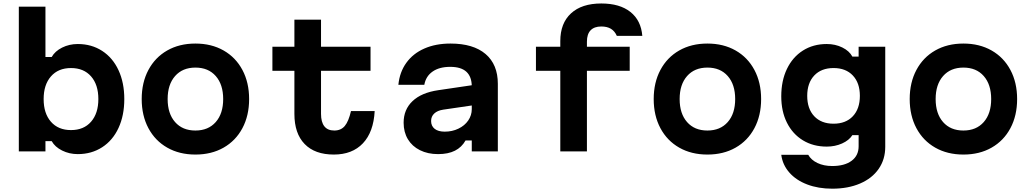

<svg xmlns="http://www.w3.org/2000/svg" viewBox="-20 -887 6040 1125"><path d="M282.9 -60H246.3V0H90.3V-848H246.3V-553.1H282.9Q302.1 -587.1 343.9 -608.1Q385.7 -629.1 435.7 -629.1Q516.5 -629.1 578.6 -588.8Q640.7 -548.5 674.5 -475.5Q708.3 -402.5 708.3 -306.5Q708.3 -210.4 674.5 -137.4Q640.7 -64.3 578.6 -24.2Q516.5 16 435.7 16Q385.9 16 343.9 -5Q301.9 -26 282.9 -60ZM556.3 -306.7Q556.3 -390.8 513.5 -439.6Q470.8 -488.3 396 -488.3Q321.2 -488.3 278.5 -439.4Q235.7 -390.5 235.7 -306.5Q235.7 -222.4 278.5 -173.6Q321.2 -124.8 396 -124.8Q470.8 -124.8 513.5 -173.7Q556.3 -222.6 556.3 -306.7Z M810.3 -306.6Q810.3 -403.4 849.6 -477.1Q888.9 -550.8 959.9 -591.3Q1030.9 -631.8 1124.9 -631.8Q1218.9 -631.8 1290 -591.3Q1361.1 -550.8 1400.4 -477.1Q1439.7 -403.4 1439.7 -306.6Q1439.7 -209.7 1400.4 -136Q1361.1 -62.3 1290.1 -21.9Q1219.1 18.6 1125.1 18.6Q1031.1 18.6 960 -21.9Q888.9 -62.3 849.6 -136Q810.3 -209.7 810.3 -306.6ZM1287.7 -306.6Q1287.7 -391.8 1244.2 -441.4Q1200.7 -491 1125.1 -491Q1049.5 -491 1005.9 -441.4Q962.3 -391.8 962.3 -306.6Q962.3 -221.3 1005.8 -171.8Q1049.3 -122.2 1124.9 -122.2Q1200.5 -122.2 1244.1 -171.8Q1287.7 -221.3 1287.7 -306.6Z M1861 -613.1H2151.1V-472.3H1861V-219.7Q1861 -171.8 1880.4 -147Q1899.9 -122.2 1938.7 -122.2Q1977.8 -122.2 2000.2 -148.9Q2022.6 -175.6 2036.6 -236.3H2175.4Q2168.8 -113.3 2106.5 -47.4Q2044.2 18.6 1936 18.6Q1825 18.6 1765 -43.2Q1705 -105 1705 -219.7V-472.3H1576.1V-613.1H1705V-771.8H1861Z M2755 -270.5 2576.5 -244.4Q2543.1 -239.3 2524.5 -222Q2506 -204.6 2506 -178.1Q2506 -148.7 2526.8 -132.2Q2547.5 -115.6 2585.9 -115.6Q2629.7 -115.6 2666.1 -133.2Q2702.6 -150.7 2723.5 -181Q2744.3 -211.3 2744.3 -247.8V-380Q2744.3 -437.1 2713.1 -466.2Q2681.8 -495.3 2618 -495.3Q2553.9 -495.3 2514.4 -467.5Q2475 -439.8 2466.2 -390H2314.2Q2321.5 -464.3 2360.8 -518.9Q2400.1 -573.5 2466.4 -602.6Q2532.7 -631.8 2619.4 -631.8Q2753.2 -631.8 2825.1 -570.5Q2897 -509.2 2897 -395.9V0H2744.3V-63.9H2707.8Q2685.3 -24 2645.6 -4Q2605.9 16 2546.9 16Q2486.5 16 2440.6 -7Q2394.6 -30 2369.8 -71.4Q2345 -112.9 2345 -167.9Q2345 -245.2 2397.3 -294.6Q2449.5 -344.1 2547.1 -358.4L2755 -389.1Z M3263 0V-472.3H3120.3V-613.1H3263V-646.2Q3263 -751.1 3325.9 -808.8Q3388.8 -866.6 3503.3 -866.6Q3611.4 -866.6 3673.8 -817Q3736.2 -767.4 3743.5 -676.9H3594.2Q3581.8 -705 3559.4 -718.4Q3537 -731.8 3503.3 -731.8Q3461.8 -731.8 3440.4 -709.3Q3419 -686.9 3419 -642.7V-613.1H3669.7V-472.3H3419V0Z M3810.3 -306.6Q3810.3 -403.4 3849.6 -477.1Q3888.9 -550.8 3959.9 -591.3Q4030.9 -631.8 4124.9 -631.8Q4218.9 -631.8 4290 -591.3Q4361.1 -550.8 4400.4 -477.1Q4439.7 -403.4 4439.7 -306.6Q4439.7 -209.7 4400.4 -136Q4361.1 -62.3 4290.1 -21.9Q4219.1 18.6 4125.1 18.6Q4031.1 18.6 3960 -21.9Q3888.9 -62.3 3849.6 -136Q3810.3 -209.7 3810.3 -306.6ZM4287.7 -306.6Q4287.7 -391.8 4244.2 -441.4Q4200.7 -491 4125.1 -491Q4049.5 -491 4005.9 -441.4Q3962.3 -391.8 3962.3 -306.6Q3962.3 -221.3 4005.8 -171.8Q4049.3 -122.2 4124.9 -122.2Q4200.5 -122.2 4244.1 -171.8Q4287.7 -221.3 4287.7 -306.6Z M4856.1 218.6Q4774.8 218.6 4709.7 193.8Q4644.5 169 4604.9 123.8Q4565.3 78.7 4557.7 20H4715.7Q4732.7 50.5 4769.9 68.2Q4807.2 85.8 4856.1 85.8Q4928.6 85.8 4969.8 55.2Q5011 24.7 5011 -30V-95.3H4974.5Q4955.1 -64.7 4913.9 -46.3Q4872.7 -28 4824.3 -28Q4745 -28 4684.6 -64.8Q4624.2 -101.7 4590.9 -168.3Q4557.7 -234.8 4557.7 -322.6Q4557.7 -413.8 4590.9 -483.1Q4624.2 -552.5 4684.6 -590.8Q4745 -629.1 4824.3 -629.1Q4874.3 -629.1 4915.5 -608.8Q4956.7 -588.5 4974.5 -555.2H5011V-613.1H5167V-26.6Q5167 46.4 5128.8 102Q5090.5 157.7 5019.9 188.1Q4949.3 218.6 4856.1 218.6ZM4864 -162.2Q4935.9 -162.2 4977.1 -205.9Q5018.3 -249.7 5018.3 -325.3Q5018.3 -400.9 4977.1 -444.6Q4935.9 -488.3 4864.1 -488.3Q4792.3 -488.3 4751 -444.6Q4709.8 -400.9 4709.8 -325.3Q4709.8 -249.7 4751 -205.9Q4792.2 -162.2 4864 -162.2Z M5310.3 -306.6Q5310.3 -403.4 5349.6 -477.1Q5388.9 -550.8 5459.9 -591.3Q5530.9 -631.8 5624.9 -631.8Q5718.9 -631.8 5790 -591.3Q5861.1 -550.8 5900.4 -477.1Q5939.7 -403.4 5939.7 -306.6Q5939.7 -209.7 5900.4 -136Q5861.1 -62.3 5790.1 -21.9Q5719.1 18.6 5625.1 18.6Q5531.1 18.6 5460 -21.9Q5388.9 -62.3 5349.6 -136Q5310.3 -209.7 5310.3 -306.6ZM5787.7 -306.6Q5787.7 -391.8 5744.2 -441.4Q5700.7 -491 5625.1 -491Q5549.5 -491 5505.9 -441.4Q5462.3 -391.8 5462.3 -306.6Q5462.3 -221.3 5505.8 -171.8Q5549.3 -122.2 5624.9 -122.2Q5700.5 -122.2 5744.1 -171.8Q5787.7 -221.3 5787.7 -306.6Z"/></svg>

Font: Martian Mono VF sWd Rg
Style: Regular
Weight: 400
Width: 6
Monospace: yes
Designer: Roman Shamin
Foundry: Evil Martians
Version: Version 1.100